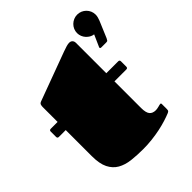

<svg xmlns="http://www.w3.org/2000/svg" viewBox="-203 -855 1003 1003"><g transform="rotate(-45 299.0 -353.5)"><path d="M10.3 -339.8Q0 -339.8 0 -350.6V-389.6Q0 -399.9 10.3 -399.9H61V-510.7Q61 -518.1 63.2 -525.4Q65.4 -532.7 75.2 -536.6L344.7 -636.2Q363.3 -643.1 375.5 -646.5Q387.7 -649.9 397 -649.9Q400.4 -649.9 404.5 -648.7Q408.7 -647.5 412.4 -644.5Q416 -641.6 418.5 -636.5Q420.9 -631.3 420.9 -624V-399.9H508.8Q519 -399.9 519 -389.6V-350.6Q519 -339.8 508.8 -339.8H420.9V-143.1Q420.9 -108.4 432.4 -94.2Q443.8 -80.1 467.8 -80.1Q473.1 -80.1 479 -81.3Q484.9 -82.5 490 -83.7Q495.1 -85 499.5 -86.2Q503.9 -87.4 506.8 -87.4Q512.2 -87.4 512.2 -81.1V-43.5Q512.2 -33.7 508.3 -30.3Q504.4 -26.9 501.5 -25.9Q482.9 -18.1 457.8 -10.3Q432.6 -2.4 403.6 3.7Q374.5 9.8 342.3 13.4Q310.1 17.1 277.8 17.1Q231.4 17.1 191.7 12.5Q151.9 7.8 122.8 -8.8Q93.8 -25.4 77.4 -58.1Q61 -90.8 61 -147V-339.8ZM460.9 -655.8Q460.9 -669.9 466.3 -682.4Q471.7 -694.8 481.2 -704.1Q490.7 -713.4 503.2 -718.8Q515.6 -724.1 529.8 -724.1Q543.9 -724.1 556.4 -718.8Q568.8 -713.4 578.1 -704.1Q587.4 -694.8 592.8 -682.4Q598.1 -669.9 598.1 -655.8Q598.1 -646.5 595.5 -637Q592.8 -627.4 589.8 -619.6L551.3 -528.3Q547.4 -521 544.9 -517.3Q542.5 -513.7 534.2 -513.7H498.5Q489.7 -513.7 489.7 -519.5Q489.7 -522.9 492.2 -526.9L519.5 -588.4Q507.3 -589.8 496.8 -595.9Q486.3 -602.1 478.3 -611.1Q470.2 -620.1 465.6 -631.6Q460.9 -643.1 460.9 -655.8Z"/></g></svg>

Font: Fascinate Cyrillic
Style: Regular
Weight: 900
Designer: Denis Ignatov
Foundry: Astigmatic (AOETI)
Version: Version 1.00 November 30, 2018, initial release